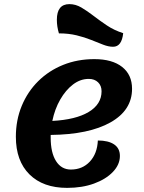

<svg xmlns="http://www.w3.org/2000/svg" viewBox="-20 -887 697 932"><path d="M306 25Q189 25 123 -40.5Q57 -106 57 -223Q57 -304 85.5 -373Q114 -442 165.5 -493Q217 -544 286.5 -572Q356 -600 438 -600Q525 -600 573 -562Q621 -524 621 -456Q621 -352 516.5 -293Q412 -234 226 -232Q226 -226 226 -219Q226 -146 252 -105Q278 -64 324 -64Q380 -64 416 -102.5Q452 -141 455 -205Q506 -205 534 -186Q562 -167 562 -130Q562 -88 528 -52.5Q494 -17 436.5 4Q379 25 306 25ZM411 -504Q370 -504 334.5 -477Q299 -450 272.5 -404Q246 -358 234 -300Q348 -306 410.5 -343.5Q473 -381 473 -444Q473 -471 456 -487.5Q439 -504 411 -504ZM529 -660Q507 -660 481 -670Q455 -680 423 -693Q391 -706 352 -715.5Q313 -725 266 -725Q256 -758 256 -791Q256 -867 317 -867Q347 -867 375 -850.5Q403 -834 433.5 -810.5Q464 -787 499 -763.5Q534 -740 578 -726Q571 -660 529 -660Z"/></svg>

Font: Lemonada SemiBold
Style: Regular
Weight: 600
Designer: Mohamed Gaber (Arabic), Eduardo Tunni (Latin)
Foundry: Kief Type Foundry
Version: Version 4.005; ttfautohint (v1.8.3)